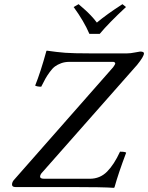

<svg xmlns="http://www.w3.org/2000/svg" viewBox="-20 -904 716 928"><path d="M38.1 -12.2Q38.1 -25.4 50.8 -38.1L526.9 -579.1Q537.1 -593.3 537.1 -597.2Q537.1 -600.1 534.2 -602.5Q531.2 -605 527.8 -605H314.9Q293.5 -605 275.6 -598.4Q257.8 -591.8 245.6 -582.8Q233.4 -573.7 220.5 -555.9Q207.5 -538.1 199.7 -524.2Q191.9 -510.3 179.2 -484.9Q160.6 -484.9 149.9 -490.2Q175.8 -554.2 204.1 -657.2L206.1 -659.2Q256.3 -651.9 295.7 -648.9Q335 -646 415 -646H594.2Q610.8 -646 632.1 -650.4Q653.3 -654.8 657.2 -654.8Q675.8 -654.8 675.8 -646Q675.8 -631.3 643.1 -590.8L185.1 -71.8Q173.8 -60.5 173.8 -49.8Q173.8 -40 194.8 -40H414.1Q463.4 -40 497.6 -74.5Q531.7 -108.9 560.1 -170.9Q585 -170.9 589.8 -166Q551.8 -65.4 533.2 2L529.8 3.9Q480 0 320.8 0H54.2Q38.1 0 38.1 -12.2ZM461.9 -740.2H412.1Q385.7 -801.8 335.9 -870.1L359.9 -883.8Q383.3 -863.3 393.1 -854.7Q402.8 -846.2 419.2 -829.1Q435.5 -812 448.2 -794.9Q496.6 -835.4 571.8 -883.8L588.9 -870.1Q504.9 -792 461.9 -740.2Z"/></svg>

Font: Common Serif News
Style: Italic
Weight: 450
Italic angle: -12°
Designer: Philipp H. Poll, Khaled Hosny
Foundry: Stefan Peev, Context Ltd.
Version: Version 1.026